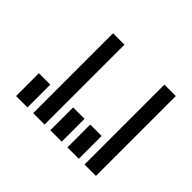

<svg xmlns="http://www.w3.org/2000/svg" viewBox="-141 -923 1162 1162"><g transform="rotate(-45 439.5 -342.0)"><path d="M97.7 -585.9V-683.6H293V-585.9ZM97.7 0V-97.7H781.2V0ZM97.7 -146.5V-244.1H293V-146.5ZM97.7 -293V-390.6H293V-293ZM97.7 -439.5V-537.1H781.2V-439.5Z"/></g></svg>

Font: Trigram
Style: Regular
Weight: 400
Designer: GGBotNet
Foundry: GGBotNet
Version: 1.05